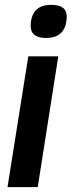

<svg xmlns="http://www.w3.org/2000/svg" viewBox="-20 -774 296 794"><path d="M193 -754Q256 -754 256 -705Q254 -617 170 -617Q106 -617 107 -668Q107 -707 127.5 -730.5Q148 -754 193 -754ZM11 0 97 -541H221L136 0Z"/></svg>

Font: Georama SemiBold
Style: Italic
Weight: 600
Italic angle: -9°
Designer: Jean-Baptiste Levee
Foundry: Production Type
Version: Version 1.000